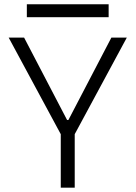

<svg xmlns="http://www.w3.org/2000/svg" viewBox="-20 -867 626 887"><path d="M260.7 0H325.2V-247.1L565.9 -693.4H494.6L295.9 -312.5H290L91.3 -693.4H20L260.7 -247.1ZM104 -787.6H481.9V-847.2H104Z"/></svg>

Font: Cascadia Mono NF Light
Style: Regular
Weight: 300
Monospace: yes
Designer: Aaron Bell
Foundry: Saja Typeworks
Version: Version 2404.023